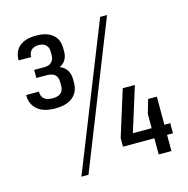

<svg xmlns="http://www.w3.org/2000/svg" viewBox="-105 -808 899 917"><g transform="rotate(-15 344.5 -350.0)"><path d="M151 -340Q93 -340 62.5 -366Q32 -392 32 -438H95Q95 -414 109 -402Q123 -390 151 -390Q205 -390 205 -438V-455Q205 -480 192 -492Q179 -504 151 -504H100V-544H151Q174 -544 186.5 -556.5Q199 -569 199 -590V-608Q199 -629 186.5 -641Q174 -653 151 -653Q127 -653 114.5 -640.5Q102 -628 102 -607H40Q40 -652 68.5 -676Q97 -700 151 -700Q204 -700 232.5 -676Q261 -652 261 -609V-592Q261 -555 236.5 -535Q212 -515 171 -515V-534Q217 -534 242.5 -513Q268 -492 268 -452V-436Q268 -391 238 -365.5Q208 -340 151 -340ZM470 -707H504L221 7H186ZM415 -123 486 -350H546L465 -91L441 -130H662V-80H415ZM570 -201 590 -269H633V0H570Z"/></g></svg>

Font: Pathway Extreme SemiCondensed Light
Style: Regular
Weight: 300
Width: 4
Version: Version 1.001;gftools[0.9.26]